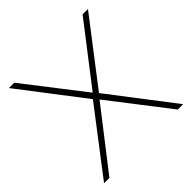

<svg xmlns="http://www.w3.org/2000/svg" viewBox="-173 -789 927 927"><g transform="rotate(-45 290.5 -325.0)"><path d="M560.5 0 311 -325.2 560.5 -649.9H523.9L291 -348.1L57.1 -649.9H20.5L269.5 -325.2L20.5 0H57.1L291 -301.3L523.9 0Z"/></g></svg>

Font: Estedad VF
Style: Regular
Weight: 100
Designer: Amin Abedi
Version: Version 7.3